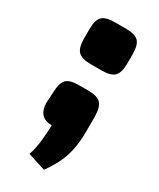

<svg xmlns="http://www.w3.org/2000/svg" viewBox="-165 -517 607 734"><g transform="rotate(30 138.5 -150.0)"><path d="M163 -462Q204 -462 219.5 -446.5Q235 -431 235 -390V-349Q235 -309 219.5 -293Q204 -277 163 -277H116Q75 -277 59.5 -293Q44 -309 44 -349V-390Q44 -431 59.5 -446.5Q75 -462 116 -462ZM157 -185Q197 -185 212.5 -169.5Q228 -154 229 -113V-49Q229 1 221 37.5Q213 74 198 103.5Q183 133 162 162L84 137Q95 103 98.5 68.5Q102 34 103 0Q44 0 42 -64L45 -113Q46 -154 61 -169.5Q76 -185 116 -185Z"/></g></svg>

Font: Exo 2 Black
Style: Regular
Weight: 900
Designer: Natanael Gama
Foundry: Natanael Gama
Version: Version 2.010